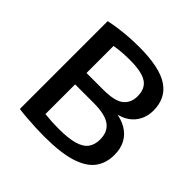

<svg xmlns="http://www.w3.org/2000/svg" viewBox="-159 -745 894 894"><g transform="rotate(45 288.0 -298.0)"><path d="M252 6Q224 6 194.8 4.8Q165.5 3.5 136.2 1.2Q107 -1 80 -4.5V-583Q107.5 -589 139 -593.2Q170.5 -597.5 203.5 -599.8Q236.5 -602 268.5 -602Q403.5 -602 464.5 -561.2Q525.5 -520.5 525.5 -439Q525.5 -406 512 -377.8Q498.5 -349.5 471.8 -330.2Q445 -311 404 -304.5L405 -310Q448 -304.5 479 -286Q510 -267.5 526.5 -237.2Q543 -207 543 -164.5Q543 -109.5 514 -71.5Q485 -33.5 421.2 -13.8Q357.5 6 252 6ZM272.5 -67Q337.5 -67 375.2 -78.2Q413 -89.5 429 -112Q445 -134.5 445 -168.5Q445 -219 411.5 -243.2Q378 -267.5 302.5 -267.5H169V-342.5H290Q366.5 -342.5 396.2 -366.5Q426 -390.5 426 -434.5Q426 -484.5 392.5 -506.5Q359 -528.5 280 -528.5Q253 -528.5 228.2 -526.5Q203.5 -524.5 181 -520.5V-72Q204.5 -69.5 226.5 -68.2Q248.5 -67 272.5 -67Z"/></g></svg>

Font: Encode Sans SC Condensed Thin Medium
Style: Regular
Weight: 500
Version: Version 3.002